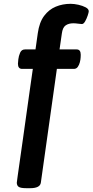

<svg xmlns="http://www.w3.org/2000/svg" viewBox="-20 -779 485 1006"><path d="M118 207Q88 207 78 200Q68 193 68 178Q68 175 72.5 144Q77 113 84 63Q91 13 100 -49.5Q109 -112 118 -178Q127 -244 136 -306Q145 -368 152 -418H96Q74 -418 74 -445Q74 -450 76 -468Q78 -486 85.5 -503Q93 -520 111 -520H166L178 -605Q186 -662 211 -695.5Q236 -729 272 -744Q308 -759 350 -759Q369 -759 391 -754Q413 -749 429 -740.5Q445 -732 445 -720Q445 -714 439.5 -697.5Q434 -681 426 -667Q418 -653 409 -653Q402 -653 389 -655Q376 -657 364 -657Q340 -657 324 -646Q308 -635 304 -603L292 -520H382Q403 -520 403 -492Q403 -490 402.5 -478.5Q402 -467 398.5 -453Q395 -439 387.5 -428.5Q380 -418 367 -418H278L194 178Q190 207 138 207Z"/></svg>

Font: Asap Expanded Expanded SemiBold
Style: Italic
Weight: 600
Width: 7
Italic angle: -6°
Designer: Pablo Cosgaya
Foundry: Omnibus-Type
Version: Version 3.001; ttfautohint (v1.8.4.7-5d5b)